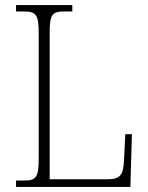

<svg xmlns="http://www.w3.org/2000/svg" viewBox="-20 -734 583 754"><path d="M43 0H492L498 -207H472L467 -104C464 -50 455 -30 402 -30H175V-606C175 -679 186 -689 234 -689H264V-714H43V-689H72C120 -689 132 -679 132 -605V-109C132 -35 120 -25 73 -25H43Z"/></svg>

Font: Noto Serif Sinhala SemiCondensed ExtraLight
Style: Regular
Weight: 200
Width: 4
Designer: Jelle Bosma - Monotype Design Team
Foundry: Monotype Imaging Inc.
Version: Version 2.007